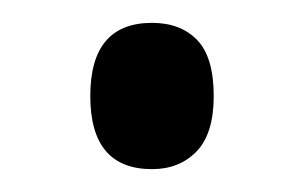

<svg xmlns="http://www.w3.org/2000/svg" viewBox="-20 -436 266 168"><path d="M59 -352Q59 -416 113 -416Q138 -416 152.5 -401Q167 -386 167 -352Q167 -319 152 -303.5Q137 -288 113 -288Q59 -288 59 -352Z"/></svg>

Font: Noto Sans Bengali UI ExtraCondensed
Style: Regular
Weight: 400
Width: 2
Designer: Jelle Bosma - Monotype Design Team
Foundry: Monotype Imaging Inc.
Version: Version 2.003; ttfautohint (v1.8.4.7-5d5b)